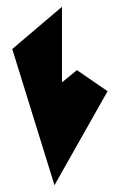

<svg xmlns="http://www.w3.org/2000/svg" viewBox="-20 -732 364 564"><path d="M16 -588 140 -188 296 -464 206 -526 162 -490V-712Z"/></svg>

Font: bitstorm
Style: ulcn
Weight: 400
Version: Version 0.2